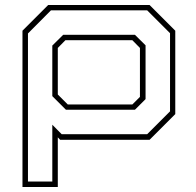

<svg xmlns="http://www.w3.org/2000/svg" viewBox="-20 -560 784 769"><path d="M70 189V-437L173 -540H579L682 -437V-103L579 0H221L211.5 -10V189ZM92 167H189.5V-60.5L227 -22.5H569.5L661 -114V-427L569.5 -518.5H184L92 -426ZM244 -120.5 189.5 -175V-377.5L233 -420.5H520.5L563 -378.5V-163L520.5 -120.5ZM251.5 -141.5H510L540.5 -172V-368L510 -399H242L211.5 -368V-181.5Z"/></svg>

Font: Tourney Expanded ExtraLight
Style: Regular
Weight: 200
Width: 7
Designer: Tyler Finck
Foundry: Etcetera Type Co
Version: Version 1.010; ttfautohint (v1.8.3)